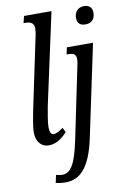

<svg xmlns="http://www.w3.org/2000/svg" viewBox="-106 -821 734 1122"><g transform="rotate(-10 261.0 -260.0)"><path d="M132 10C181 10 217 -24 241 -49L227 -77C207 -62 187 -50 171 -50C154 -50 147 -66 147 -96C147 -124 158 -183 164 -216L282 -760H119L109 -719H120C148 -719 171 -711 171 -678C171 -668 169 -648 164 -627L82 -237C70 -178 57 -115 57 -79C57 -32 81 10 132 10ZM464 -649C496 -649 522 -665 522 -710C522 -742 500 -756 474 -756C441 -756 416 -735 416 -695C416 -663 435 -649 464 -649ZM193 240C274 239 337 184 374 8L489 -536H334L325 -495H336C364 -495 381 -488 381 -458C381 -445 380 -439 376 -421L287 8C259 141 230 193 179 193C166 193 151 190 142 187L132 233C151 238 169 240 193 240Z"/></g></svg>

Font: Noto Serif ExtraCondensed
Style: Italic
Weight: 400
Width: 2
Italic angle: -12°
Designer: Monotype Design Team
Foundry: Monotype Imaging Inc.
Version: Version 2.014